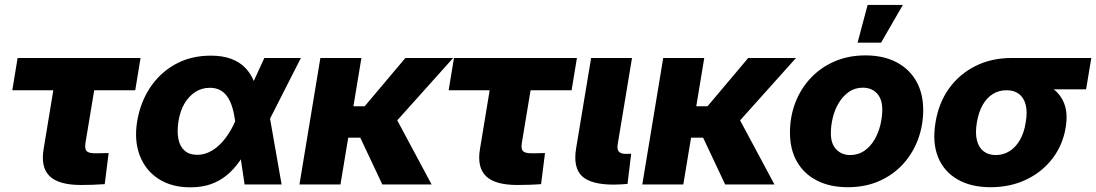

<svg xmlns="http://www.w3.org/2000/svg" viewBox="-20 -762 4527 793"><path d="M314.5 2Q222.7 2 185.1 -34.4Q147.5 -70.8 160.2 -146.5L200.2 -389.2H30.8L52.7 -522.5H560.5L538.6 -389.2H369.1L333 -171.9Q329.1 -147.9 337.4 -138.4Q345.7 -128.9 372.6 -128.9Q386.2 -128.9 401.1 -129.2Q416 -129.4 428.7 -129.9L412.6 -1.5Q387.2 0.5 362.8 1.2Q338.4 2 314.5 2Z M766.6 11.7Q688.5 11.7 634.5 -23.4Q580.6 -58.6 557.1 -120.1Q533.7 -181.6 546.4 -260.3Q559.6 -339.8 600.6 -401.1Q641.6 -462.4 705.3 -497.3Q769 -532.2 850.6 -532.2Q899.4 -532.2 934.6 -519Q969.7 -505.9 992.7 -482.2Q1015.6 -458.5 1028.6 -426.3Q1041.5 -394 1046.4 -356H1077.6L1093.8 -280.8L1143.1 0H990.2L951.2 -262.2Q946.8 -294.4 939 -319.8Q931.2 -345.2 918.9 -362.8Q906.7 -380.4 888.9 -389.9Q871.1 -399.4 847.2 -399.4Q814 -399.4 787.4 -382.6Q760.7 -365.7 742.4 -335.2Q724.1 -304.7 717.3 -262.2Q710.4 -219.2 716.8 -188Q723.1 -156.7 742.7 -139.6Q762.2 -122.6 793.9 -122.6Q818.8 -122.6 841.6 -132.8Q864.3 -143.1 884 -161.4Q903.8 -179.7 920.7 -204.8Q937.5 -230 950.7 -259.3L1071.8 -522.5H1222.7L1088.9 -259.3L1045.4 -172.4H1013.7Q994.1 -131.8 970.7 -97.9Q947.3 -64 918.2 -39.6Q889.2 -15.1 851.8 -1.7Q814.5 11.7 766.6 11.7Z M1472.7 -522.5 1386.2 0H1216.8L1303.2 -522.5ZM1851.6 -522.5 1556.6 -193.4H1390.6L1400.4 -323.2H1486.3L1654.3 -522.5ZM1559.1 0 1463.9 -202.1 1612.8 -279.8 1762.7 0Z M2116.7 2Q2024.9 2 1987.3 -34.4Q1949.7 -70.8 1962.4 -146.5L2002.4 -389.2H1833L1855 -522.5H2362.8L2340.8 -389.2H2171.4L2135.3 -171.9Q2131.3 -147.9 2139.6 -138.4Q2147.9 -128.9 2174.8 -128.9Q2188.5 -128.9 2203.4 -129.2Q2218.3 -129.4 2231 -129.9L2214.8 -1.5Q2189.5 0.5 2165 1.2Q2140.6 2 2116.7 2Z M2515.1 0.5Q2420.4 0.5 2383.5 -34.7Q2346.7 -69.8 2359.4 -148.9L2421.4 -522.5H2590.3L2531.2 -166Q2527.8 -145.5 2535.9 -136Q2543.9 -126.5 2564.5 -126.5Q2570.8 -126.5 2576.7 -126.7Q2582.5 -127 2586.9 -127L2571.8 -2.4Q2560.1 -1.5 2545.4 -0.5Q2530.8 0.5 2515.1 0.5Z M2888.7 -522.5 2802.2 0H2632.8L2719.2 -522.5ZM3267.6 -522.5 2972.7 -193.4H2806.6L2816.4 -323.2H2902.3L3070.3 -522.5ZM2975.1 0 2879.9 -202.1 3028.8 -279.8 3178.7 0Z M3481.4 11.2Q3407.7 11.2 3354 -16.4Q3300.3 -43.9 3271.5 -94.5Q3242.7 -145 3242.7 -213.9Q3242.7 -280.3 3264.9 -338.1Q3287.1 -396 3328.6 -439.9Q3370.1 -483.9 3427.2 -508.5Q3484.4 -533.2 3554.2 -533.2Q3628.4 -533.2 3681.9 -505.4Q3735.4 -477.5 3764.2 -427Q3793 -376.5 3793 -307.6Q3793 -243.7 3771.5 -186Q3750 -128.4 3709.5 -84Q3668.9 -39.6 3611.3 -14.2Q3553.7 11.2 3481.4 11.2ZM3491.2 -121.6Q3524.4 -121.6 3549.6 -138.9Q3574.7 -156.2 3591.3 -184.3Q3607.9 -212.4 3616 -245.6Q3624 -278.8 3624 -310.1Q3624 -339.4 3613.8 -359.4Q3603.5 -379.4 3585.4 -389.6Q3567.4 -399.9 3544.4 -399.9Q3511.2 -399.9 3486.3 -382.6Q3461.4 -365.2 3444.6 -337.4Q3427.7 -309.6 3419.7 -276.4Q3411.6 -243.2 3411.6 -211.4Q3411.6 -168 3434.1 -144.8Q3456.5 -121.6 3491.2 -121.6ZM3522 -585.9 3563.5 -741.7H3709L3619.1 -585.9Z M4071.3 11.2Q3989.7 11.2 3933.8 -21.5Q3877.9 -54.2 3854 -114Q3830.1 -173.8 3843.8 -255.9Q3856.9 -337.4 3900.1 -397.2Q3943.4 -457 4009.5 -489.7Q4075.7 -522.5 4157.7 -522.5H4487.3L4465.8 -393.1H4235.8L4136.2 -389.2Q4106 -389.2 4081.1 -374Q4056.2 -358.9 4039.1 -329.3Q4022 -299.8 4014.6 -255.9Q4007.3 -212.4 4014.9 -182.4Q4022.5 -152.3 4042.7 -137Q4063 -121.6 4092.8 -121.6Q4123 -121.6 4148.4 -137Q4173.8 -152.3 4191.7 -182.4Q4209.5 -212.4 4216.3 -255.9Q4224.1 -299.8 4216.3 -329.3Q4208.5 -358.9 4188.5 -374Q4168.5 -389.2 4138.2 -389.2L4146.5 -441.9Q4200.7 -441.9 4247.6 -431.2Q4294.4 -420.4 4327.9 -396.2Q4361.3 -372.1 4376.2 -332.3Q4391.1 -292.5 4381.3 -234.4Q4369.6 -163.6 4327.4 -107.9Q4285.2 -52.2 4219.2 -20.5Q4153.3 11.2 4071.3 11.2Z"/></svg>

Font: Inter 28pt ExtraBold
Style: Italic
Weight: 800
Italic angle: -9.3988°
Designer: Rasmus Andersson
Foundry: rsms
Version: Version 4.001;git-66647c0bb